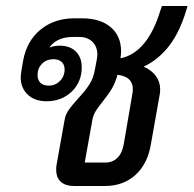

<svg xmlns="http://www.w3.org/2000/svg" viewBox="-20 -619 644 639"><path d="M604 -599 600 -585Q578 -512 543 -466.5Q508 -421 458 -397Q484 -386 498.5 -366.5Q513 -347 513 -322Q513 -312 512 -307L482 -138Q471 -73 430.5 -36.5Q390 0 329 0H226Q198 0 182.5 -14Q167 -28 167 -54Q167 -64 168 -69L195 -220Q198 -238 208.5 -253Q219 -268 239 -290Q264 -317 277.5 -338Q291 -359 296 -388L302 -420Q304 -432 304 -437Q304 -464 287.5 -480Q271 -496 243 -496H223Q170 -496 145 -462L146 -461Q160 -467 178 -467Q213 -467 232.5 -447.5Q252 -428 252 -395Q252 -346 218.5 -314Q185 -282 135 -282Q96 -282 72.5 -304Q49 -326 49 -361Q49 -368 51 -382L57 -417Q69 -483 115 -520.5Q161 -558 227 -558H253Q314 -558 348.5 -528.5Q383 -499 383 -448Q383 -441 381 -425Q426 -434 459.5 -474.5Q493 -515 514 -585L519 -599ZM105 -369Q105 -353 114.5 -343.5Q124 -334 142 -334Q164 -334 179.5 -349.5Q195 -365 195 -388Q195 -404 185 -413Q175 -422 158 -422Q135 -422 120 -407Q105 -392 105 -369ZM422 -323Q422 -364 371 -370Q364 -344 352.5 -324.5Q341 -305 321 -280Q307 -263 299 -250Q291 -237 288 -223L262 -78H331Q355 -78 371 -94Q387 -110 392 -140L421 -309Q422 -314 422 -323Z"/></svg>

Font: Bai Jamjuree Medium
Style: Italic
Weight: 500
Italic angle: -10°
Version: Version 1.000; ttfautohint (v1.6)